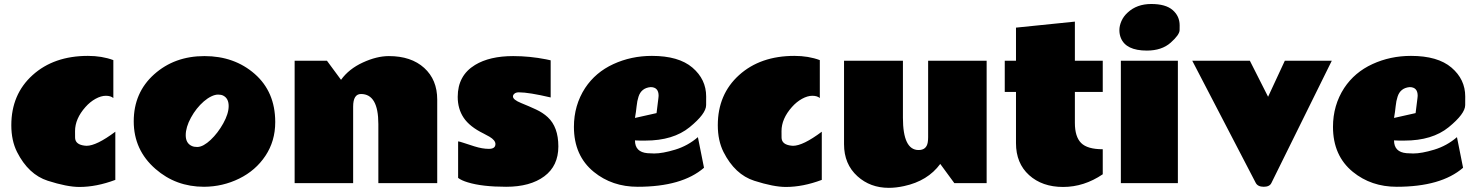

<svg xmlns="http://www.w3.org/2000/svg" viewBox="-20 -908 7328 952"><path d="M409.2 -185.1Q458.5 -185.1 551.8 -254.9V-16.1Q458.5 19 373.5 19Q313 19 217 -11.7Q121.1 -42.5 64.5 -154.3Q36.1 -210.9 36.1 -287.1Q36.1 -440.4 141.6 -535.6Q247.1 -630.9 416 -630.9Q485.8 -630.9 542 -609.9V-421.9Q528.8 -433.1 504.9 -433.1Q481 -433.1 453.6 -418Q426.3 -402.8 403.8 -377.4Q352.1 -319.3 352.1 -257.8Q352.1 -257.3 352.3 -226.3Q352.5 -195.3 389.6 -187.5Q399.4 -185.5 409.2 -185.1Z M991.7 18.1Q852.1 18.1 751 -70.3Q643.1 -164.1 643.1 -306.4Q643.1 -448.7 744.1 -539.3Q845.2 -629.9 993.7 -629.9Q1142.1 -629.9 1243.2 -541.3Q1344.2 -452.6 1344.7 -304.2Q1344.7 -303.2 1344.7 -302.2Q1344.7 -208.5 1296.1 -135.5Q1247.6 -62.5 1166 -22.5Q1084.5 17.6 991.7 18.1ZM1086.4 -434.1Q1076.7 -439 1061.3 -439Q1045.9 -439 1027.3 -429.9Q1008.8 -420.9 990.7 -405.3Q952.6 -372.1 926.8 -324.7Q900.9 -277.3 900.9 -237.5Q900.9 -197.8 931.2 -184.1Q941.9 -179.2 957.5 -179.2Q973.1 -179.2 990.2 -188.7Q1007.3 -198.2 1024.4 -214.4Q1060.1 -248 1086.9 -296.1Q1113.8 -344.2 1113.8 -382.3Q1113.8 -420.4 1086.4 -434.1Z M1770 -441.9Q1731 -441.9 1731 -378.9V0H1440.9V-606.9H1601.1L1670.9 -512.2Q1710 -566.4 1779.1 -598.1Q1848.1 -629.9 1908.2 -629.9Q2018.6 -629.9 2083.3 -571.3Q2147.9 -512.7 2147.9 -414.1V0H1856V-293Q1856 -441.9 1770 -441.9Z M2710.4 -424.8Q2602.1 -450.2 2552.7 -450.2Q2538.6 -450.2 2531 -443.8Q2523.4 -437.5 2523.4 -429.7Q2523.4 -413.6 2563.7 -397.2Q2604 -380.9 2637.7 -365.2Q2671.4 -349.6 2695.8 -327.1Q2748.5 -278.3 2748.5 -181.9Q2748.5 -85.4 2678.7 -33.7Q2608.9 18.1 2489.7 18.1Q2370.6 18.1 2299.3 -3.9Q2268.1 -13.2 2251.5 -25.9V-207Q2258.3 -206.5 2275.4 -200.7Q2292.5 -194.8 2332 -182.4Q2371.6 -169.9 2404.1 -169.9Q2436.5 -169.9 2436.5 -193.8Q2436.5 -212.4 2407.2 -230Q2394 -237.8 2377.4 -246.1Q2308.6 -279.8 2279.1 -324Q2249.5 -368.2 2249.5 -427.7Q2249.5 -533.7 2335.4 -585.9Q2407.7 -629.9 2524.4 -629.9Q2606 -629.9 2688 -613.8Q2705.6 -610.4 2710.4 -608.9Z M3179.7 -210.9Q3179.7 -210.9 3152.8 -210.9Q3140.1 -210.9 3128.4 -211.9Q3128.4 -153.8 3190.4 -148.4Q3207.5 -147 3223.6 -147Q3265.1 -147 3327.9 -166Q3390.6 -185.1 3440.4 -228L3470.7 -76.2Q3361.8 18.1 3141.6 18.1Q3015.1 18.1 2924.3 -55.7Q2825.7 -136.2 2825.7 -278.8Q2825.7 -386.2 2881.3 -471.7Q2933.1 -549.8 3021.5 -590.3Q3109.9 -630.9 3212.4 -630.9Q3345.2 -630.9 3413.3 -572.8Q3481.4 -514.6 3481.4 -429.7Q3481.4 -429.7 3481.2 -386.7Q3481 -343.8 3399.4 -277.3Q3317.9 -210.9 3179.7 -210.9ZM3245.6 -433.1Q3245.6 -476.1 3205.6 -476.1Q3159.7 -471.7 3146 -428.7Q3139.2 -408.2 3136.5 -381.1Q3133.8 -354 3128.4 -323.2L3235.4 -347.2L3244.6 -421.9Z M3912.1 -185.1Q3961.4 -185.1 4054.7 -254.9V-16.1Q3961.4 19 3876.5 19Q3815.9 19 3720 -11.7Q3624 -42.5 3567.4 -154.3Q3539.1 -210.9 3539.1 -287.1Q3539.1 -440.4 3644.5 -535.6Q3750 -630.9 3918.9 -630.9Q3988.8 -630.9 4044.9 -609.9V-421.9Q4031.7 -433.1 4007.8 -433.1Q3983.9 -433.1 3956.5 -418Q3929.2 -402.8 3906.7 -377.4Q3855 -319.3 3855 -257.8Q3855 -257.3 3855.2 -226.3Q3855.5 -195.3 3892.6 -187.5Q3902.3 -185.5 3912.1 -185.1Z M4457 -324.2Q4457 -164.1 4534.7 -164.1Q4573.7 -164.1 4580.1 -202.1Q4582 -213.9 4582 -228V-606.9H4872.1V0H4711.9L4642.1 -95.2Q4580.1 -10.7 4462.9 14.6Q4422.9 23.4 4387.2 23.4Q4294.9 23.4 4231.4 -34.2Q4165 -94.2 4165 -192.9V-606.9H4457Z M5447.8 -43.9Q5355 19 5251.2 19Q5147.5 19 5082.5 -39.8Q5017.6 -98.6 5017.6 -198.2V-452.1H4961.9V-606.9H5017.6V-771L5309.6 -800.8V-606.9H5447.8V-452.1H5309.6V-298.8Q5309.6 -230 5340.6 -199Q5371.6 -168 5447.8 -168Z M5688.5 -888.2Q5759.8 -888.2 5794.4 -858.2Q5829.1 -828.1 5829.1 -782.2Q5829.1 -782.2 5828.9 -758.8Q5828.6 -735.4 5784.4 -696.3Q5740.2 -657.2 5666.5 -657.2Q5563 -657.2 5537.6 -719.7Q5530.3 -737.3 5530.3 -758.8Q5530.3 -780.3 5540.5 -803.7Q5550.8 -827.1 5571.3 -845.7Q5616.7 -888.2 5688.5 -888.2ZM5820.3 0H5537.6V-606.9H5820.3Z M6267.6 -428.2 6350.6 -606.9H6583.5L6284.2 -1Q6275.4 18.1 6246.1 18.1Q6216.8 18.1 6206.5 -1L5891.6 -606.9H6177.2Z M6943.4 -210.9Q6943.4 -210.9 6916.5 -210.9Q6903.8 -210.9 6892.1 -211.9Q6892.1 -153.8 6954.1 -148.4Q6971.2 -147 6987.3 -147Q7028.8 -147 7091.6 -166Q7154.3 -185.1 7204.1 -228L7234.4 -76.2Q7125.5 18.1 6905.3 18.1Q6778.8 18.1 6688 -55.7Q6589.4 -136.2 6589.4 -278.8Q6589.4 -386.2 6645 -471.7Q6696.8 -549.8 6785.2 -590.3Q6873.5 -630.9 6976.1 -630.9Q7108.9 -630.9 7177 -572.8Q7245.1 -514.6 7245.1 -429.7Q7245.1 -429.7 7244.9 -386.7Q7244.6 -343.8 7163.1 -277.3Q7081.5 -210.9 6943.4 -210.9ZM7009.3 -433.1Q7009.3 -476.1 6969.2 -476.1Q6923.3 -471.7 6909.7 -428.7Q6902.8 -408.2 6900.1 -381.1Q6897.5 -354 6892.1 -323.2L6999 -347.2L7008.3 -421.9Z"/></svg>

Font: Fz Rammetto One
Style: Regular
Weight: 400
Designer: Vernon Adams
Foundry: Vernon Adams
Version: Vit hóa bi c Thuy @ FontZin.Com